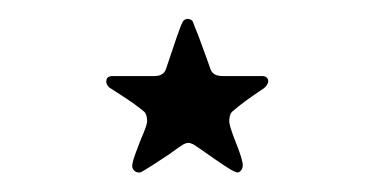

<svg xmlns="http://www.w3.org/2000/svg" viewBox="-20 -703 399 202"><path d="M177.7 -552.7Q176.3 -552.7 173.3 -551.3Q170.4 -549.8 157.7 -540.5Q150.4 -535.6 140.9 -529.5Q131.3 -523.4 129.4 -522.5Q128.4 -521.5 126 -521.5Q123.5 -521.5 121.3 -523.4Q119.1 -525.4 119.1 -528.3Q119.1 -532.2 122.8 -542.2Q126.5 -552.2 127.9 -555.7Q134.8 -571.3 134.8 -575.2Q134.8 -582.5 131.8 -585.4Q123 -592.8 109.9 -601.3Q96.7 -609.9 95.2 -610.8Q91.8 -613.8 91.8 -617.2Q91.8 -623 98.6 -623H142.6Q152.3 -623 154.8 -630.9L159.2 -644Q161.6 -651.4 166 -664.1Q170.4 -676.8 171.4 -678.2Q172.9 -683.1 177.7 -683.1Q179.7 -683.1 181.4 -681.9Q183.1 -680.7 183.6 -678.2L189 -664.6Q199.7 -635.7 201.2 -630.9Q203.6 -623 213.9 -623H255.4Q262.2 -623 262.2 -617.2Q262.2 -615.7 260.7 -613.5Q259.3 -611.3 257.3 -609.9Q235.8 -595.7 224.1 -585.4Q221.2 -582.5 221.2 -575.2Q221.2 -570.8 227.5 -554.7Q235.4 -535.2 235.4 -529.3Q235.4 -525.9 233.6 -523.7Q231.9 -521.5 229.5 -521.5Q229 -521.5 228.3 -522Q227.5 -522.5 226.6 -522.5Q221.7 -524.4 193.4 -544.4Q189.9 -546.9 187.3 -548.6Q184.6 -550.3 183.1 -551.3Q180.2 -552.7 177.7 -552.7Z"/></svg>

Font: David Libre
Style: Regular
Weight: 400
Version: Version 1.000